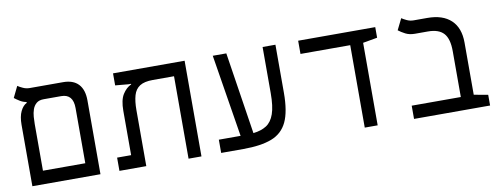

<svg xmlns="http://www.w3.org/2000/svg" viewBox="-54 -885 3038 1158"><g transform="rotate(-10 1465.0 -306.0)"><path d="M66.9 0V-376Q66.9 -426.8 82.3 -458.5Q97.7 -490.2 120.6 -501V-506.3Q99.6 -509.8 81.1 -521.2Q62.5 -532.7 48.8 -543.5L82 -611.8Q93.3 -604 112.8 -595Q132.3 -585.9 153.8 -585.9H357.9Q419.9 -585.9 451.9 -551.8Q483.9 -517.6 483.9 -452.1V0ZM225.1 -504.9Q196.3 -504.9 180.2 -491Q164.1 -477.1 156.7 -455.6Q149.4 -434.1 147.7 -410.4Q146 -386.7 146 -366.7V-81.1H405.3V-418.9Q405.3 -504.9 332.5 -504.9Z M1102.5 0H1023.4V-504.9H893.6Q841.3 -504.9 813.5 -487.1Q785.6 -469.2 775.1 -433.1Q764.6 -397 764.6 -342.8V0H600.1V-81.1H686V-352.1Q686 -418.9 707.8 -453.1Q729.5 -487.3 760.3 -501.5V-504.9H744.6L664.1 -512.2V-585.9H1102.5Z M1223.1 0V-81.1H1356.4L1274.9 -585.9H1357.9L1435.5 -84Q1483.9 -89.4 1515.9 -109.9Q1547.9 -130.4 1564 -176.3Q1580.1 -222.2 1580.1 -303.7V-585.9H1658.7V-291.5Q1658.7 -177.2 1628.9 -114Q1599.1 -50.8 1533.2 -25.4Q1467.3 0 1358.9 0Z M2102.5 0V-504.9H1797.9V-585.9H2270V-521L2181.6 -505.4V0Z M2870.1 -65.4V0H2404.3V-81.1H2705.1V-362.3Q2705.1 -438 2674.8 -471.4Q2644.5 -504.9 2578.1 -504.9H2499Q2465.8 -504.9 2441.7 -517.3Q2417.5 -529.8 2399.9 -543.5L2433.6 -611.8Q2444.8 -604 2464.1 -595Q2483.4 -585.9 2505.4 -585.9H2588.9Q2683.1 -585.9 2733.6 -538.3Q2784.2 -490.7 2784.2 -400.9V-81.1Z"/></g></svg>

Font: Cascadia Mono NF SemiLight
Style: Regular
Weight: 350
Monospace: yes
Designer: Aaron Bell
Foundry: Saja Typeworks
Version: Version 2404.023; ttfautohint (v1.8.4)